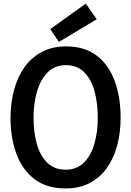

<svg xmlns="http://www.w3.org/2000/svg" viewBox="-20 -1042 736 1076"><path d="M348 14Q242 14 174 -37.5Q106 -89 72.5 -178.5Q39 -268 39 -381Q39 -466 59 -539Q79 -612 118 -666.5Q157 -721 215.5 -751.5Q274 -782 350 -782Q455 -782 522.5 -730Q590 -678 623 -587.5Q656 -497 656 -382Q656 -298 636.5 -226Q617 -154 578.5 -100Q540 -46 482.5 -16Q425 14 348 14ZM348 -91Q410 -91 450 -130.5Q490 -170 509 -236Q528 -302 528 -381Q528 -465 509.5 -531.5Q491 -598 451.5 -637.5Q412 -677 350 -677Q287 -677 247 -636.5Q207 -596 187.5 -529.5Q168 -463 168 -382Q168 -301 186.5 -235Q205 -169 245 -130Q285 -91 348 -91ZM310 -807 262 -879 461 -1022 522 -934Z"/></svg>

Font: Yaldevi SemiBold
Style: Regular
Weight: 600
Designer: Sol Matas, Rajitha Manaperi, Kosala Senevirathne
Foundry: Mooniak
Version: Version 1.100